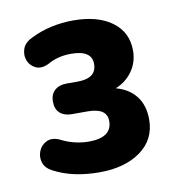

<svg xmlns="http://www.w3.org/2000/svg" viewBox="-58 -762 496 538"><g transform="rotate(-10 190.0 -493.0)"><path d="M184 -277Q147 -277 114 -284Q81 -291 53 -306Q34 -316 29 -332.5Q24 -349 30.5 -365Q37 -381 52.5 -388.5Q68 -396 89 -387Q108 -377 128.5 -372Q149 -367 169 -367Q235 -367 235 -414Q235 -451 180 -451H135Q114 -451 101.5 -462Q89 -473 89 -495Q89 -515 101.5 -526.5Q114 -538 135 -538H167Q221 -538 221 -579Q221 -618 162 -618Q124 -618 95 -601Q74 -591 58.5 -598Q43 -605 36.5 -620.5Q30 -636 35.5 -653.5Q41 -671 62 -681Q89 -695 120.5 -702Q152 -709 184 -709Q254 -709 294.5 -679Q335 -649 335 -597Q335 -564 317 -538.5Q299 -513 269 -501Q306 -491 326 -465Q346 -439 346 -399Q346 -342 301 -309.5Q256 -277 184 -277Z"/></g></svg>

Font: Chiron GoRound TC
Style: Bold
Weight: 700
Designer: Ryoko NISHIZUKA 西塚涼子 (kana, bopomofo & ideographs); Paul D. Hunt (Latin, Greek & Cyrillic); Sandoll Communications 산돌커뮤니
Foundry: Adobe
Version: Version 1.000;hotconv 1.1.1;makeotfexe 2.6.0